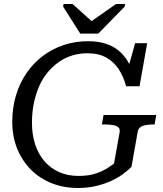

<svg xmlns="http://www.w3.org/2000/svg" viewBox="-20 -925 810 955"><path d="M379 -758H469L600 -892L602 -905H557L430 -816H440L341 -905H296L294 -892ZM139 -314Q139 -366 148.5 -412Q158 -458 175 -496.5Q192 -535 217 -565Q242 -595 272.5 -616.5Q303 -638 339 -649Q375 -660 415 -660Q471 -660 509 -638.5Q547 -617 571 -580Q595 -543 607 -496H674L712 -710H652L608 -552L645 -548Q635 -587 616.5 -618.5Q598 -650 570.5 -673Q543 -696 505 -708Q467 -720 418 -720Q353 -720 295.5 -700.5Q238 -681 191 -645Q144 -609 110.5 -559.5Q77 -510 59 -449Q41 -388 41 -320Q41 -246 65.5 -185.5Q90 -125 134 -81Q178 -37 237.5 -13.5Q297 10 367 10Q417 10 458.5 0Q500 -10 533.5 -25.5Q567 -41 592 -59.5Q617 -78 634 -95L665 -270Q669 -292 690.5 -299Q712 -306 744 -306H749L757 -353H495L487 -306H498Q523 -306 541 -303Q559 -300 568.5 -292Q578 -284 575 -267L547 -111Q538 -105 516 -90Q494 -75 458 -62.5Q422 -50 371 -50Q316 -50 273 -69.5Q230 -89 200 -124.5Q170 -160 154.5 -208Q139 -256 139 -314Z"/></svg>

Font: Roboto Serif 20pt
Style: Italic
Weight: 400
Italic angle: -10°
Designer: Greg Gazdowicz
Foundry: Commercial Type
Version: Version 1.008